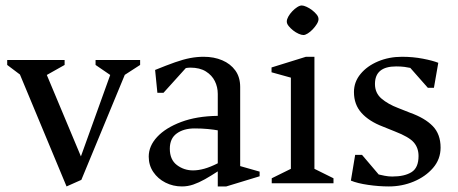

<svg xmlns="http://www.w3.org/2000/svg" viewBox="-20 -669 1671 701"><path d="M223 11.7 52.8 -396.9 6.3 -431.9V-450H215.9V-431.9L150.9 -395.3L275.4 -98L382.4 -395.3L328.9 -431.9V-450H491.6V-431.9L435.6 -395.7L277 -12.3Z M644.3 11.7Q611.8 11.7 584.1 -2.3Q556.4 -16.3 539.7 -41Q523 -65.7 523 -97.1Q523 -136 553.8 -169.1Q584.6 -202.3 641.4 -223.7Q698.2 -245 775.1 -246V-326Q775.1 -351.3 764.4 -372.8Q753.8 -394.3 731.6 -408.2Q709.4 -422.1 674.7 -422.1Q672.4 -422.1 666.5 -421.6Q660.6 -421.1 658.1 -420.1L577 -330.3H554.6L546.3 -413.6Q588.4 -430.8 618.8 -441.5Q649.2 -452.2 674.2 -457Q699.1 -461.7 723.7 -461.7Q761.3 -461.7 791.4 -448.9Q821.4 -436.2 839.2 -411.7Q856.9 -387.3 856.9 -351.3V-62.6L927.9 -42.4V-25.4L806.1 11.7H775.1V-43.3Q750.2 -27 728 -14.5Q705.8 -2.1 685.7 4.8Q665.5 11.7 644.3 11.7ZM684.7 -46.9Q704.2 -46.9 726 -53Q747.7 -59 775.1 -72.8V-193.1Q761.7 -195.7 739.4 -197.9Q717.1 -200.1 690.6 -200.1Q650.7 -200.1 625.4 -181.8Q600 -163.6 600 -126Q600 -86 625.9 -66.4Q651.7 -46.9 684.7 -46.9Z M972.1 0V-18.1L1042 -52.6V-385.5L971.4 -405.1V-422.7L1097 -461.7H1128V-52.6L1197.6 -18.1V0ZM1088 -541.1Q1080.7 -541.1 1070.3 -545.7Q1059.8 -550.4 1050.3 -557.9Q1040.7 -565.5 1033.9 -573.9Q1027.1 -582.3 1027.1 -590.4Q1027.1 -598.5 1032.7 -608.5Q1038.3 -618.5 1047.1 -627.8Q1055.9 -637.1 1065.2 -643Q1074.6 -649 1081.9 -649Q1088.4 -649 1098.9 -644.3Q1109.3 -639.7 1119.3 -632.1Q1129.3 -624.4 1136.1 -616Q1142.9 -607.6 1142.9 -599.3Q1142.9 -591.2 1136.8 -581.3Q1130.7 -571.4 1121.9 -562.1Q1113.1 -552.8 1103.7 -546.9Q1094.4 -541.1 1088 -541.1Z M1399.6 11.7Q1363 11.7 1324 6Q1285.1 0.4 1261.1 -9.6L1276.7 -103.5H1301.8L1362.6 -32Q1370.5 -30.2 1384.2 -27.3Q1398 -24.5 1411.9 -24.5Q1457.1 -24.5 1482.6 -40.6Q1508.1 -56.6 1508.1 -99.3Q1508.1 -129.1 1490.7 -149.1Q1473.4 -169.1 1422 -189L1377.9 -206.8Q1327.4 -226 1299.9 -256.7Q1272.3 -287.3 1272.3 -333Q1272.3 -369.9 1296.4 -399Q1320.4 -428.1 1360.4 -444.9Q1400.4 -461.7 1447.6 -461.7Q1487.8 -461.7 1524 -454.7Q1560.2 -447.7 1580.2 -439.7L1564.3 -348.5H1542L1478 -421.1Q1469.5 -423.1 1456.7 -424.8Q1443.9 -426.5 1426.3 -426.5Q1349 -426.5 1349 -362.4Q1349 -329.4 1372.9 -309Q1396.7 -288.7 1433 -274.9L1476.9 -257.5Q1531.2 -238.2 1559.9 -208.7Q1588.6 -179.2 1588.6 -130Q1588.6 -87.7 1561 -55.8Q1533.4 -23.9 1490.5 -6.1Q1447.7 11.7 1399.6 11.7Z"/></svg>

Font: Ancizar Serif Light
Style: Regular
Weight: 300
Designer: Cesar Puertas, Viviana Monsalve, Julian Moncada, Julian Prieto, Jose Castro, Felipe Aragon, Mariel Hernandez, Sara Alarc
Version: Version 8.100